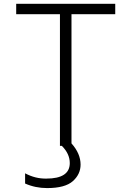

<svg xmlns="http://www.w3.org/2000/svg" viewBox="-20 -751 673 990"><path d="M222.7 218.8Q162.1 218.8 109.4 195.3V142.6Q162.1 170.9 218.8 169.9Q339.8 169.9 339.8 89.8Q339.8 42 298.8 1H289.1V-677.7H63.5V-731.4H574.2V-677.7H348.6V-11.7Q395.5 41 395.5 97.7Q395.5 147.5 355.5 183.1Q315.4 218.8 222.7 218.8Z"/></svg>

Font: Gen Shin Gothic Light
Style: Regular
Weight: 200
Designer: [Source Han Sans]
Ryoko NISHIZUKA  (kana & ideographs); Paul D. Hunt (Latin, Greek & Cyrillic); Wenlong ZHANG  (bopomofo
Version: Version 1.002.20150607